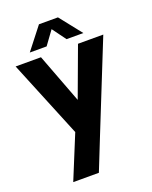

<svg xmlns="http://www.w3.org/2000/svg" viewBox="-160 -680 808 1021"><g transform="rotate(-20 244.0 -169.5)"><path d="M243.7 -547.9 300.3 -470.7H395.5L296.9 -595.2H189.5L92.3 -470.7H187.5ZM349.1 -426.8 245.6 -147 139.6 -426.8H-3.9L174.8 9.3L73.7 255.9H218.8L292 72.3L492.2 -426.8Z"/></g></svg>

Font: Now ExtraBold
Style: Regular
Weight: 800
Designer: Alfredo Marco Pradil
Foundry: Alfredo Marco Pradil
Version: Version 1.200;hotconv 1.0.109;makeotfexe 2.5.65596